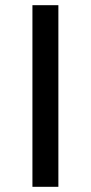

<svg xmlns="http://www.w3.org/2000/svg" viewBox="-20 -720 350 740"><path d="M105 -700H205V0H105Z"/></svg>

Font: APTA Sans Medium
Style: Bold
Weight: 500
Version: Version 7.200